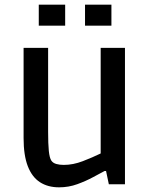

<svg xmlns="http://www.w3.org/2000/svg" viewBox="-20 -789 650 822"><path d="M233 13Q185 13 151 -9Q117 -31 99 -77.5Q81 -124 81 -198V-584H186V-224Q186 -173 189 -143Q192 -113 200 -101Q207 -91 221 -87Q235 -83 253 -83Q293 -83 334.5 -99Q376 -115 411 -132V-584H515V0H446L434 -57H428Q409 -47 378.5 -30.5Q348 -14 311 -0.5Q274 13 233 13ZM146 -679V-769H259V-679ZM344 -679V-769H457V-679Z"/></svg>

Font: Ruda SemiBold
Style: Regular
Weight: 600
Designer: Mariela Monsalve and Angelina Sanchez
Foundry: Mariela Monsalve and Angelina Sanchez
Version: Version 2.001